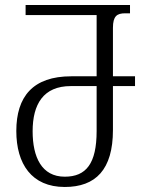

<svg xmlns="http://www.w3.org/2000/svg" viewBox="-20 -734 596 765"><path d="M238 11C361 11 430 -58 430 -216V-391H518V-430H430V-623C430 -670 446 -681 479 -681H498V-714H82V-674H365V-430H264C111 -430 45 -349 45 -212C45 -81 106 11 238 11ZM238 -30C146 -30 110 -108 110 -211C110 -319 153 -391 262 -391H365V-212C365 -82 323 -30 238 -30Z"/></svg>

Font: Noto Serif Georgian Condensed Light
Style: Regular
Weight: 300
Width: 3
Designer: Monotype Design Team, Akaki Razmadze
Foundry: Google LLC
Version: Version 2.003